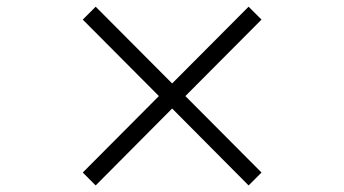

<svg xmlns="http://www.w3.org/2000/svg" viewBox="-20 -590 1040 580"><path d="M770 -68.8 540 -299.8 770 -530.8 731 -569.8 500 -337.9 269 -569.8 230 -530.8 460 -299.8 230 -68.8 269 -29.8 500 -262.2 731 -29.8Z"/></svg>

Font: Galatia SIL
Style: Regular
Weight: 400
Designer: Development by SIL's NRSI team
Version: Version 2.1